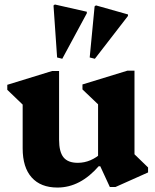

<svg xmlns="http://www.w3.org/2000/svg" viewBox="-20 -819 691 854"><path d="M235.6 15.2Q161 15.2 120.9 -29.7Q80.8 -74.6 80.8 -158.8V-402.6L123.8 -312.4L12.4 -419.6V-441.8L211.8 -503.2H242.8V-197.8Q242.8 -143.6 262.5 -119.2Q282.2 -94.8 325.8 -94.8Q355.4 -94.8 382.3 -106.3Q409.2 -117.8 431.6 -139V-81H420.2Q379.2 -33.4 333 -9.1Q286.8 15.2 235.6 15.2ZM468.6 12.8 426 -79.4H416.2V-404.2L459.2 -314L346.8 -421.2V-443.4L547.2 -504.8H578.2V-100.2L535.6 -174L638.6 -74.2V-52L493.6 12.8ZM257 -557.6 234 -563.4 218 -794.6 224 -799 366.2 -766.8V-760ZM402 -557.6 379 -563.4 400.8 -790.6 406.8 -795 549.2 -754.8V-748Z"/></svg>

Font: Platypi Light
Style: Regular
Weight: 300
Designer: David Sargent
Foundry: Bolt Cutter Type
Version: Version 1.200